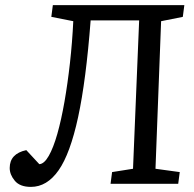

<svg xmlns="http://www.w3.org/2000/svg" viewBox="-20 -720 760 752"><path d="M525 -640H335Q317 -405 286 -261.5Q255 -118 209.5 -53Q164 12 101 12Q58 12 38 -12Q18 -36 18 -62Q18 -118 83 -132L134 -77Q153 -78 171 -109.5Q189 -141 204.5 -195.5Q220 -250 232.5 -321.5Q245 -393 254 -473.5Q263 -554 267 -637L181 -654L187 -700H702L696 -654L611 -637L589 -59L684 -46L678 0H413L419 -46L501 -59Z"/></svg>

Font: Literata 12pt
Style: Italic
Weight: 400
Italic angle: -2°
Designer: Latin by Veronika Burian and Jose Scaglione. Greek by Irene Vlachou. Cyrillic by Vera Evstafieva
Foundry: TypeTogether
Version: Version 3.002